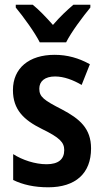

<svg xmlns="http://www.w3.org/2000/svg" viewBox="-20 -786 440 816"><path d="M149 -606H261C283 -650 332 -715 364 -754V-766H292C262 -740 237 -717 205 -680C175 -714 145 -745 119 -766H47V-754C80 -714 128 -648 149 -606ZM367 -155C367 -240 319 -281 243 -321C167 -360 147 -374 147 -409C147 -441 171 -461 214 -461C252 -461 291 -446 327 -425L362 -513C315 -539 267 -553 212 -553C104 -553 35 -497 35 -403C35 -320 81 -276 158 -238C234 -201 253 -181 253 -148C253 -109 228 -88 178 -88C129 -88 75 -106 36 -131V-21C77 -1 126 10 185 10C301 10 367 -49 367 -155Z"/></svg>

Font: Noto Sans Ethiopic Cond SemBd
Style: Regular
Weight: 600
Width: 3
Designer: Monotype Design Team
Foundry: Monotype Imaging Inc.
Version: Version 2.102